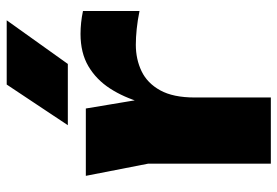

<svg xmlns="http://www.w3.org/2000/svg" viewBox="-152 -704 856 593"><g transform="rotate(-90 276.5 -408.0)"><path d="M29.4 -571.4H237.4L271.4 -367.2V0H67V-379ZM538.6 -580.2V-405.6Q509.4 -411.6 482.8 -414.3Q456.2 -417 434.4 -417Q389.6 -417 352.6 -399.3Q315.6 -381.6 293.5 -341.6Q271.4 -301.6 271.4 -235L232.4 -283.4Q240 -344.6 255.9 -399.5Q271.8 -454.4 299.2 -496.7Q326.6 -539 367.8 -563.4Q409 -587.8 467.8 -587.8Q484.8 -587.8 502.8 -585.9Q520.8 -584 538.6 -580.2ZM311.4 -815.8H509.8L375 -627H185.8Z"/></g></svg>

Font: Unbounded
Style: Regular
Weight: 400
Designer: Luke Prowse, Jean-Baptiste Morizot, Fátima Lázaro, Florian Runge
Foundry: NaN
Version: Version 1.701;gftools[0.9.28.dev5+ged2979d]